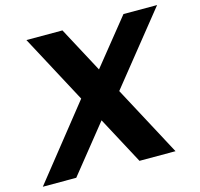

<svg xmlns="http://www.w3.org/2000/svg" viewBox="-133 -810 959 921"><g transform="rotate(-15 346.5 -350.0)"><path d="M75 -700H254L628 0H449ZM285 -397 408 -340 135 0H-31ZM288 -366 557 -700H724L411 -310Z"/></g></svg>

Font: Pathway Extreme 28pt
Style: Bold Italic
Weight: 700
Italic angle: -8°
Designer: Eduardo Rodriguez Tunni
Foundry: Eduardo Rodriguez Tunni
Version: Version 1.001;gftools[0.9.26]